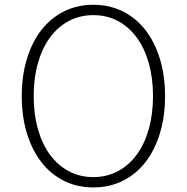

<svg xmlns="http://www.w3.org/2000/svg" viewBox="-20 -784 796 818"><path d="M377.7 14.5Q309.1 14.5 253 -13.4Q196.8 -41.4 156.8 -92.5Q116.8 -143.6 94.8 -215.5Q72.7 -287.3 72.7 -374.5Q72.7 -461.8 94.8 -533.6Q116.8 -605.5 156.8 -656.6Q196.8 -707.7 253 -735.7Q309.1 -763.6 377.7 -763.6Q446.4 -763.6 502.7 -735.7Q559.1 -707.7 599.1 -656.6Q639.1 -605.5 661.1 -533.6Q683.2 -461.8 683.2 -374.5Q683.2 -287.3 661.1 -215.5Q639.1 -143.6 599.1 -92.5Q559.1 -41.4 502.7 -13.4Q446.4 14.5 377.7 14.5ZM377.7 -29.5Q435 -29.5 481.8 -54.3Q528.6 -79.1 562 -124.3Q595.5 -169.5 613.6 -233.2Q631.8 -296.8 631.8 -374.5Q631.8 -452.3 613.6 -515.9Q595.5 -579.5 562 -624.8Q528.6 -670 481.8 -694.8Q435 -719.5 377.7 -719.5Q320.5 -719.5 273.6 -694.8Q226.8 -670 193.4 -624.8Q160 -579.5 141.8 -515.9Q123.6 -452.3 123.6 -374.5Q123.6 -296.8 141.8 -233.2Q160 -169.5 193.4 -124.3Q226.8 -79.1 273.6 -54.3Q320.5 -29.5 377.7 -29.5Z"/></svg>

Font: Spartan Light
Style: Regular
Weight: 300
Designer: Matt Bailey, Mirko Velimirovic
Foundry: Matt Bailey
Version: Version 1.005